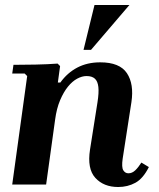

<svg xmlns="http://www.w3.org/2000/svg" viewBox="-20 -740 636 770"><path d="M547 -88 577 -70Q554 -24 523 -7Q492 10 454 10Q396 10 362.5 -26.5Q329 -63 341 -140L371 -330Q377 -368 374.5 -391Q372 -414 360.5 -424.5Q349 -435 327 -435Q309 -435 289.5 -424.5Q270 -414 252.5 -392.5Q235 -371 221 -338Q207 -305 201 -260L165 0H29L89 -435L79 -445H29L34 -480Q73 -480 122 -481Q171 -482 211 -485L221 -475L212 -409H222Q250 -448 290 -469Q330 -490 382 -490Q460 -490 489 -446.5Q518 -403 507 -330L472 -104Q467 -69 474.5 -57Q482 -45 495 -45Q510 -45 522.5 -57Q535 -69 547 -88ZM499 -720 345 -540H315L359 -720Z"/></svg>

Font: Brygada 1918
Style: Italic
Weight: 400
Italic angle: -8°
Designer: Mateusz Machalski | Borys Kosmynka | Przemek Hoffer
Foundry: NIEPODLEGLA 2018
Version: Version 3.006